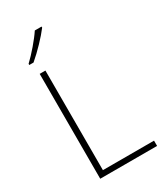

<svg xmlns="http://www.w3.org/2000/svg" viewBox="-231 -1041 971 1132"><g transform="rotate(-30 255.0 -475.0)"><path d="M251 -943V-950H205C177 -907 117 -837 75 -798V-790H104C155 -833 218 -899 251 -943ZM102 0H489V-36H141V-714H102Z"/></g></svg>

Font: Noto Sans Georgian ExtraLight
Style: Regular
Weight: 200
Designer: Monotype Design Team, Akaki Razmadze
Foundry: Google LLC
Version: Version 2.005